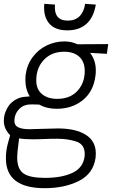

<svg xmlns="http://www.w3.org/2000/svg" viewBox="-32 -729 620 1006"><path d="M-1 101Q-1 78 1 65Q3 47 7.5 29.5Q12 12 14 5Q18 -6 21 -21Q7 -34 -2.5 -53.5Q-12 -73 -12 -96Q-12 -107 -11 -112Q-8 -139 9.5 -168.5Q27 -198 64 -214Q76 -219 90.5 -221Q105 -223 124 -224Q101 -261 101 -311Q101 -327 102 -335Q109 -389 139 -429.5Q169 -470 213 -491Q257 -512 306 -512Q342 -512 374 -497L535 -498L528 -447L440 -452Q470 -413 470 -361Q470 -341 468 -331Q458 -250 402 -204.5Q346 -159 265 -159Q212 -159 174 -181L136 -182Q112 -182 103 -178Q85 -175 66.5 -155.5Q48 -136 44 -107Q40 -76 60 -64Q80 -52 122 -52L192 -54L271 -56Q364 -56 417 -23Q470 10 470 75Q470 89 469 96Q458 180 382.5 218.5Q307 257 202 257Q-1 257 -1 101ZM412 -357Q412 -405 383.5 -431.5Q355 -458 304 -458Q239 -458 198.5 -416Q158 -374 158 -308Q158 -261 188 -236Q218 -211 268 -211Q335 -211 373.5 -252.5Q412 -294 412 -357ZM411 92Q412 87 412 79Q412 27 367.5 12.5Q323 -2 269 -2Q223 -2 185 0L143 1Q94 1 68 -4L60 64Q58 86 58 95Q58 157 91.5 180Q125 203 203 203Q291 203 347 177Q403 151 411 92ZM200 -709 256 -705Q249 -621 323 -621Q362 -621 385 -644Q408 -667 414 -709L470 -705Q459 -638 421 -604Q383 -570 321 -570Q255 -570 224.5 -607.5Q194 -645 200 -709Z"/></svg>

Font: Bellota Text
Style: Italic
Weight: 400
Italic angle: -7.5°
Designer: Kemie Guaida
Foundry: Kemie Guaida
Version: Version 4.001